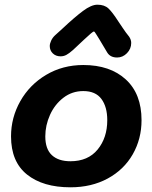

<svg xmlns="http://www.w3.org/2000/svg" viewBox="-20 -795 647 818"><path d="M27 -214Q27 -294 66.5 -364Q106 -434 176.5 -476Q247 -518 335 -518Q449 -518 516 -456.5Q583 -395 583 -283Q583 -203 545.5 -137.5Q508 -72 439 -34.5Q370 3 280 3Q163 3 95 -51.5Q27 -106 27 -214ZM437 -283Q437 -340 412 -373.5Q387 -407 335 -407Q287 -407 250 -378.5Q213 -350 193 -305.5Q173 -261 173 -214Q173 -160 201 -134Q229 -108 280 -108Q355 -108 396 -158Q437 -208 437 -283ZM437 -571Q425 -590 403 -628Q400 -632 391.5 -646.5Q383 -661 380 -661Q375 -661 339 -627L291 -582Q274 -567 262.5 -561Q251 -555 238 -555Q218 -555 205 -567.5Q192 -580 192 -599Q192 -609 198 -622Q204 -635 215 -645L247 -674Q297 -721 333 -748Q369 -775 395 -775Q425 -775 442 -759Q459 -743 484 -704Q489 -697 502.5 -676.5Q516 -656 530 -639Q539 -626 539 -612Q539 -587 521 -568.5Q503 -550 479 -550Q450 -550 437 -571Z"/></svg>

Font: Mali
Style: Bold Italic
Weight: 700
Italic angle: -10°
Version: Version 1.000; ttfautohint (v1.6)